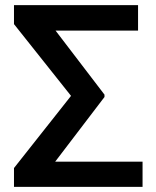

<svg xmlns="http://www.w3.org/2000/svg" viewBox="-20 -731 611 751"><path d="M34.7 0ZM388.7 -351.6 195.8 -98.6H537.6V0H34.7V-73.7L257.8 -356L34.7 -636.7V-710.9H520V-611.3H197.3L388.7 -360.8Z"/></svg>

Font: Roboto Medium
Style: Regular
Weight: 500
Designer: Google
Version: Version 2.134; 2016; ttfautohint (v1.6)